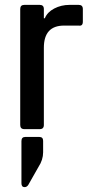

<svg xmlns="http://www.w3.org/2000/svg" viewBox="-20 -530 375 788"><path d="M157 48V95Q157 126 138 155L96 229Q90 238 81 238Q68 238 68 222V49Q68 32 84 32H141Q157 32 157 48ZM143 0H80Q63 0 63 -17V-493Q63 -510 80 -510H143Q160 -510 160 -493V-455H164Q174 -480 202.5 -495Q231 -510 266 -510H303Q320 -510 320 -493V-441Q320 -422 303 -425H243Q160 -425 160 -334V-17Q160 0 143 0Z"/></svg>

Font: Rajdhani Semibold
Style: Regular
Weight: 600
Designer: Satya Rajpurohit, Jyotish Sonowal
Foundry: Indian Type Foundry
Version: Version 1.200;PS 1.0;hotconv 1.0.78;makeotf.lib2.5.61930; tt